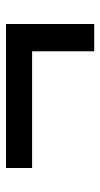

<svg xmlns="http://www.w3.org/2000/svg" viewBox="133 -467 334 640"><g transform="rotate(-90 300.0 -147.0)"><path d="M60 -294H540V0H449V-207H60Z"/></g></svg>

Font: Livvic Medium
Style: Regular
Weight: 500
Designer: Jacques Le Bailly, Baron von Fonthausen
Version: Version 1.001; ttfautohint (v1.8.2)